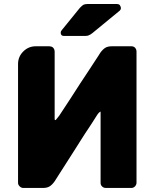

<svg xmlns="http://www.w3.org/2000/svg" viewBox="-20 -928 761 945"><path d="M645 -692.9Q651.9 -684.6 651.9 -673.8V-28.8Q651.9 -19.5 645 -11.2Q636.7 -2.9 627 -2.9H501Q490.2 -2.9 482.7 -10Q475.1 -17.1 475.1 -27.8V-378.9Q466.3 -375.5 456.1 -358.9Q451.2 -350.6 431.2 -319.8Q426.8 -312.5 415.8 -296.4Q404.8 -280.3 398.9 -271Q392.6 -261.7 377.4 -237.3Q362.3 -212.9 354 -200.2Q267.6 -64 248 -34.2Q235.4 -17.1 223.1 -10Q210.9 -2.9 190.9 -2.9H94.2Q85 -2.9 76.9 -10.7Q68.8 -18.6 68.8 -27.8V-612.8Q68.8 -648.9 94.5 -674.6Q120.1 -700.2 155.8 -700.2H223.1L230 -699.2Q238.3 -697.8 243.7 -690.7Q249 -683.6 249 -674.8V-341.8Q249 -336.9 253.9 -336.9L271 -357.9L328.1 -444.8Q367.2 -505.9 374 -516.1Q385.7 -533.7 415.8 -579.3Q445.8 -625 463.9 -652.8L474.1 -668.9Q486.8 -686 498.8 -693.1Q510.7 -700.2 530.8 -700.2H627Q637.7 -700.2 645 -692.9ZM397.9 -751H294.9Q278.8 -751 278.8 -767.1Q278.8 -774.4 284.2 -779.8L373 -889.2Q384.8 -901.4 391.1 -904.8Q399.9 -908.2 410.2 -908.2H556.2Q564.5 -908.2 569.8 -902.8Q575.2 -894 575.2 -888.2Q575.2 -881.3 569.8 -876L436 -766.1Q422.9 -755.9 418 -754.9Q411.6 -751 397.9 -751Z"/></svg>

Font: Cunia
Style: Bold
Weight: 700
Designer: Alejo Bergmann, Denis Ignatov
Foundry: Hubert & Fischer
Version: Version 1.00 February 21, 2019, initial release